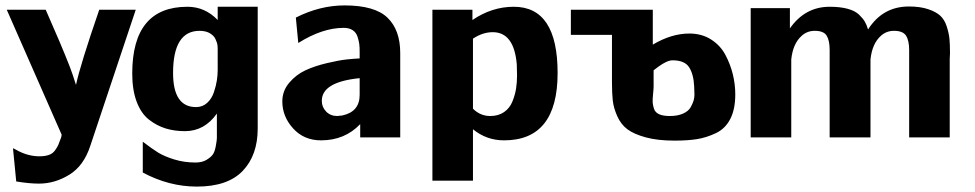

<svg xmlns="http://www.w3.org/2000/svg" viewBox="-20 -508 3607 710"><path d="M5 -472H149Q207 -341 237 -264Q248 -236 261 -194Q277 -269 347 -472H482L314 31Q290 105 236.5 138Q183 171 124 171Q88 171 40 163L28 40Q32 42 39 45.5Q46 49 49 51Q87 70 126 70Q146 70 160.5 65Q175 60 183.5 48Q192 36 195.5 28Q199 20 205 3V4Q206 1 207 -3.5Q208 -8 208 -10Q204 -18 197 -35Q190 -52 186 -60Z M469 -236Q469 -483 673 -483Q738 -483 785 -434V-483H933V-33Q933 66 877.5 124Q822 182 708 182Q605 182 508 130V16Q542 42 564.5 56Q587 70 624 81.5Q661 93 703 93Q727 93 743 83.5Q759 74 766.5 64Q774 54 778 32Q782 10 782 3Q782 -4 782 -26V-88Q736 -23 664 -23Q625 -23 592.5 -33Q560 -43 531 -65.5Q502 -88 485.5 -131.5Q469 -175 469 -236ZM620 -238Q620 -112 705 -112Q729 -112 746 -127.5Q763 -143 771 -167Q779 -191 782 -211Q785 -231 785 -249V-310V-316Q785 -322 785 -326Q785 -330 784.5 -337.5Q784 -345 782 -350.5Q780 -356 777 -363Q774 -370 769 -375Q764 -380 757 -384.5Q750 -389 740 -391.5Q730 -394 718 -394Q620 -394 620 -238Z M1024 -133Q1024 -172 1049.5 -202Q1075 -232 1109.5 -248Q1144 -264 1188.5 -274.5Q1233 -285 1260.5 -288Q1288 -291 1310 -292V-317Q1310 -334 1308.5 -345.5Q1307 -357 1302 -372.5Q1297 -388 1284 -396.5Q1271 -405 1251 -405Q1172 -405 1083 -349L1074 -443Q1163 -488 1254 -488Q1366 -488 1413 -442.5Q1460 -397 1460 -312V0H1312V-49Q1255 11 1167 11Q1104 11 1064 -33Q1024 -77 1024 -133ZM1170 -135Q1170 -112 1186 -95.5Q1202 -79 1227 -79Q1232 -79 1246 -81Q1310 -95 1310 -157V-219Q1170 -205 1170 -135Z M1579 160V-472H1727V-434Q1799 -483 1880 -483Q2042 -483 2042 -238Q2042 11 1844 11Q1779 11 1729 -30V160ZM1729 -365V-308V-106Q1756 -79 1793 -79Q1823 -79 1844 -93.5Q1865 -108 1875 -133Q1885 -158 1888.5 -181Q1892 -204 1892 -229Q1892 -236 1891.5 -249.5Q1891 -263 1891 -270Q1881 -389 1802 -389Q1765 -389 1729 -365Z M2529 -384Q2575 -384 2609.5 -362Q2644 -340 2662.5 -305Q2681 -270 2690 -233Q2699 -196 2699 -159Q2699 -104 2680.5 -68Q2662 -32 2627 -15.5Q2592 1 2557.5 6.5Q2523 12 2474 12Q2412 12 2368 0Q2324 -12 2300 -30Q2276 -48 2262.5 -78.5Q2249 -109 2246 -136Q2243 -163 2243 -203V-379H2091V-472H2394V-343Q2463 -384 2529 -384ZM2397 -248V-188Q2397 -180 2395 -160.5Q2393 -141 2393.5 -130Q2394 -119 2398.5 -105.5Q2403 -92 2417.5 -85.5Q2432 -79 2457 -79Q2486 -79 2506 -88Q2526 -97 2534 -111.5Q2542 -126 2545 -136.5Q2548 -147 2548 -158Q2548 -163 2547.5 -173Q2547 -183 2547 -188Q2545 -233 2528.5 -259Q2512 -285 2467 -285Q2447 -285 2414 -261Z M2756 0V-478H2901V-403Q2957 -483 3048 -483Q3087 -483 3114.5 -475.5Q3142 -468 3156.5 -454Q3171 -440 3178 -428Q3185 -416 3190 -399Q3244 -484 3341 -484Q3383 -484 3412.5 -474Q3442 -464 3457.5 -449.5Q3473 -435 3481 -410Q3489 -385 3491 -364.5Q3493 -344 3493 -311Q3493 -307 3492.5 -300.5Q3492 -294 3492 -291V0H3342V-323Q3342 -358 3330.5 -376Q3319 -394 3286 -394Q3258 -394 3238 -376Q3205 -347 3199 -288V0H3048V-323Q3048 -358 3037 -376Q3026 -394 2993 -394Q2965 -394 2945 -376Q2912 -347 2906 -288V0Z"/></svg>

Font: Coval
Style: Black
Weight: 1000
Foundry: Context Ltd
Version: Version 001.000